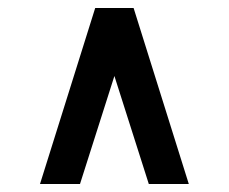

<svg xmlns="http://www.w3.org/2000/svg" viewBox="-20 -820 572 480"><path d="M80 -360H180L266 -630L352 -360H452L314 -800H218Z"/></svg>

Font: Gauge Heavy
Style: Bold
Weight: 900
Designer: Daniel Pimley
Foundry: Daniel Pimley
Version: Version 1.003;PS 001.001;hotconv 1.0.56